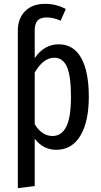

<svg xmlns="http://www.w3.org/2000/svg" viewBox="-20 -769 528 1001"><path d="M443 -264Q443 -135 399 -61.5Q355 12 273 12Q205 12 161 -46V201L73 212V-610Q73 -672 110.5 -710.5Q148 -749 216 -749Q273 -749 323 -722L296 -661Q259 -678 223 -678Q190 -678 175.5 -661.5Q161 -645 161 -611V-466Q210 -538 286 -538Q363 -538 403 -467.5Q443 -397 443 -264ZM350 -264Q350 -373 329 -420.5Q308 -468 263 -468Q206 -468 161 -391V-121Q199 -60 254 -60Q301 -60 325.5 -108.5Q350 -157 350 -264Z"/></svg>

Font: Fira Sans Compressed
Style: Regular
Weight: 400
Width: 1
Designer: bBox Type GmbH & Carrois Corporate GbR & Edenspiekermann AG
Foundry: bBox Type GmbH & Carrois Corporate GbR & Edenspiekermann AG
Version: Version 4.301